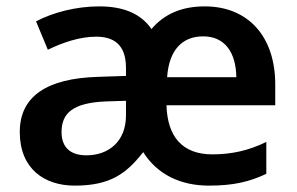

<svg xmlns="http://www.w3.org/2000/svg" viewBox="-20 -572 931 602"><path d="M622 -552C548 -552 494 -527 455 -481C421 -530 366 -552 291 -552C219 -552 146 -533 93 -505L130 -416C177 -439 231 -457 281 -457C336 -457 375 -433 375 -359V-334L286 -331C128 -326 42 -271 42 -158C42 -43 119 10 214 10C324 10 375 -26 429 -95C473 -25 546 10 635 10C712 10 762 -2 815 -27V-127C760 -100 706 -88 646 -88C553 -88 505 -142 502 -242H843V-307C843 -460 756 -552 622 -552ZM617 -458C687 -458 720 -405 721 -330H504C510 -416 552 -458 617 -458ZM313 -254 375 -256V-210C375 -128 320 -85 251 -85C204 -85 173 -107 173 -158C173 -216 207 -250 313 -254Z"/></svg>

Font: Noto Sans Georgian SemiBold
Style: Regular
Weight: 600
Designer: Monotype Design Team, Akaki Razmadze
Foundry: Google LLC
Version: Version 2.005